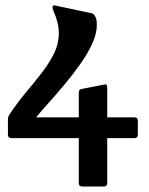

<svg xmlns="http://www.w3.org/2000/svg" viewBox="-20 -506 546 702"><path d="M484 -14Q484 -1 471 -1H372V163Q372 176 359 176H282Q268 176 268 163V-1H22Q9 -1 9 -14V-69Q9 -78 13 -85Q42 -129 73.5 -166.5Q105 -204 132.5 -239.5Q160 -275 177.5 -310.5Q195 -346 195 -386Q195 -423 175 -467Q172 -475 172 -479Q172 -488 181 -486L308 -459Q318 -458 322.5 -453.5Q327 -449 330 -442Q333 -435 333.5 -428Q334 -421 334 -414Q334 -383 317 -346Q300 -309 273 -271Q246 -233 215.5 -196.5Q185 -160 157.5 -129.5Q130 -99 112 -77H268V-167Q268 -180 280 -181L362 -197Q372 -200 372 -185V-77H471Q484 -77 484 -64Z"/></svg>

Font: Young Serif
Style: Regular
Weight: 400
Designer: Bastien Sozeau
Foundry: NBR — Bastien Sozeau
Version: Version 3.004; ttfautohint (v1.8.4.7-5d5b);gftools[0.9.33]